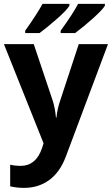

<svg xmlns="http://www.w3.org/2000/svg" viewBox="-20 -731 568 975"><path d="M0 -506.8H151.4L247.1 -221.7Q259.3 -184.6 264.2 -133.8H266.6Q271.5 -180.7 286.1 -221.7L379.9 -506.8H528.3L314 64.9Q284.2 144 229.5 183.6Q174.8 223.1 102.1 223.1Q66.4 223.1 31.7 215.3V105.5Q56.6 111.3 85.9 111.3Q123 111.3 150.4 89.1Q177.7 66.9 193.4 21.5L201.2 -3.4ZM107.9 -563V-575.2Q135.7 -613.8 161.1 -653.3Q186.5 -692.9 195.8 -711.4H332.5V-702.1Q317.9 -677.7 266.1 -632.6Q214.4 -587.4 180.7 -563ZM288.1 -563V-575.2Q351.1 -662.1 376.5 -711.4H512.7V-702.1Q501.5 -682.6 455.8 -641.1Q410.2 -599.6 361.3 -563Z"/></svg>

Font: Bpm'online Open Sans
Style: Bold
Weight: 700
Foundry: Ascender Corporation
Version: Version 1.10